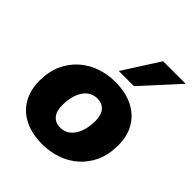

<svg xmlns="http://www.w3.org/2000/svg" viewBox="-213 -890 1029 1029"><g transform="rotate(45 301.0 -375.5)"><path d="M282 11Q201 11 144.5 -17.5Q88 -46 58.5 -98Q29 -150 29 -219Q29 -290 53.5 -343Q78 -396 119.5 -432Q161 -468 213 -485.5Q265 -503 320 -503Q400 -503 456.5 -474.5Q513 -446 543 -394.5Q573 -343 573 -274Q573 -202 548.5 -149Q524 -96 482.5 -60Q441 -24 389 -6.5Q337 11 282 11ZM285 -120Q319 -120 343.5 -140.5Q368 -161 381 -197Q394 -233 394 -279Q394 -324 373.5 -348Q353 -372 316 -372Q283 -372 258.5 -352Q234 -332 221 -296Q208 -260 208 -213Q208 -168 228.5 -144Q249 -120 285 -120ZM293 -557 424 -762H595L408 -557Z"/></g></svg>

Font: Nunito Sans 12pt Black
Style: Italic
Weight: 900
Italic angle: -9°
Designer: Vernon Adams
Foundry: Vernon Adams
Version: Version 3.101;gftools[0.9.27]